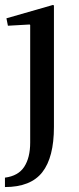

<svg xmlns="http://www.w3.org/2000/svg" viewBox="-20 -546 318 776"><path d="M102 -445 100 -447 12 -442 6 -472 194 -526 198 -524V-254H102ZM102 30V-294H198V-33Q198 90 151 150Q104 210 0 210V172Q54 165 78 128Q102 91 102 30Z"/></svg>

Font: Minipax
Style: Regular
Weight: 400
Designer: Raphaël Ronot
Foundry: Velvetyne Type Foundry
Version: Version 1.000